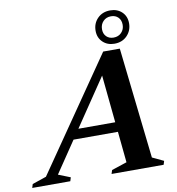

<svg xmlns="http://www.w3.org/2000/svg" viewBox="-165 -976 976 1060"><g transform="rotate(-10 323.5 -445.5)"><path d="M168.6 -223 186.8 -277.6H509.2L491 -223ZM609.3 -50.9 672.7 -20.9 666.3 0H374.3L381.1 -20.9L466.6 -49.3L413.6 -581L444.1 -583.6L82 -47.7L149.5 -20.9L143 0H-70.4L-63.9 -20.9L14.8 -47.7L446.1 -673.5H539.3ZM523.3 -890.7Q563 -890.7 588.5 -866.3Q614 -841.9 614 -802.6Q614 -761.8 586.7 -733.5Q559.3 -705.3 515.4 -705.3Q475.9 -705.3 450.3 -730Q424.7 -754.7 424.7 -793.4Q424.7 -834.9 452.1 -862.8Q479.6 -890.7 523.3 -890.7ZM516.6 -739.4Q543.7 -739.4 560.7 -757.1Q577.7 -774.8 577.7 -800.6Q577.7 -826.9 562.3 -842.4Q546.9 -857.9 522.1 -857.9Q495 -857.9 478 -840Q461 -822.2 461 -795.4Q461 -770.1 476.4 -754.7Q491.8 -739.4 516.6 -739.4Z"/></g></svg>

Font: Newsreader Text
Style: Italic
Weight: 400
Italic angle: -17°
Designer: Hugues Gentile
Foundry: Production Type
Version: Version 1.001